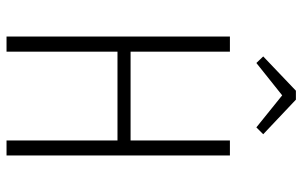

<svg xmlns="http://www.w3.org/2000/svg" viewBox="-189 -737 926 588"><g transform="rotate(90 274.0 -443.0)"><path d="M172.9 -765.1 152.8 -786.1 257.8 -886.2H285.2L391.1 -786.1L370.1 -765.1L272 -844.2ZM410.2 0V-339.8H138.2V0H91.8V-684.1H138.2V-379.9H410.2V-684.1H456.1V0Z"/></g></svg>

Font: Fira Sans Compressed ExtraLight
Style: Regular
Weight: 250
Width: 1
Designer: Carrois Corporate & Edenspiekermann AG
Foundry: Carrois Corporate GbR & Edenspiekermann AG
Version: Version 4.203;PS 004.203;hotconv 1.0.88;makeotf.lib2.5.64775